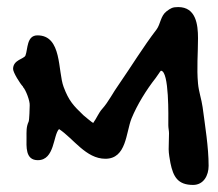

<svg xmlns="http://www.w3.org/2000/svg" viewBox="-20 -636 616 543"><path d="M244 -289V-288C242 -288 216 -310 216 -310C188 -337 175 -350 160 -390C143 -435 156 -536 86 -536C55 -536 59 -497 52 -479C48 -469 17 -467 17 -441C17 -431 37 -399 45 -391V-390C53 -382 65 -350 64 -338C64 -333 63 -296 61 -292C54 -277 55 -264 55 -247C55 -222 51 -183 87 -183C135 -183 130 -254 147 -271C188 -244 223 -187 278 -187C338 -187 336 -261 352 -301C368 -340 394 -382 420 -415C422 -417 434 -436 435 -436C459 -436 456 -304 456 -282C456 -274 458 -266 458 -259C458 -244 457 -229 457 -214C457 -202 460 -186 462 -175C470 -136 483 -113 526 -113C556 -113 570 -140 570 -167C570 -220 560 -280 553 -333C550 -355 542 -377 540 -400C536 -443 540 -485 540 -528C540 -567 534 -616 484 -616C468 -616 463 -613 451 -604C434 -591 434 -568 423 -553C384 -502 352 -449 316 -397C300 -375 287 -348 269 -328C259 -317 253 -301 244 -289Z"/></svg>

Font: ChillLongCangKaiShu Bold
Style: Regular
Weight: 700
Version: Version 3.500;Glyphs 3.1.1 (3135)